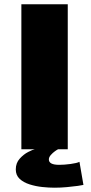

<svg xmlns="http://www.w3.org/2000/svg" viewBox="-20 -695 425 894"><path d="M79.5 0V-675H295.5V0ZM234 179Q208 179 177 175.8Q146 172.5 117.8 163.5Q89.5 154.5 71.5 137.8Q53.5 121 53.5 94Q53.5 64 71.8 43.8Q90 23.5 111.5 12.5Q133 1.5 142 0H250.5Q246 2 235.8 9.2Q225.5 16.5 216.5 26.8Q207.5 37 207.5 47.5Q207.5 72.5 255.5 72.5Q279.5 72.5 309 68.5Q338.5 64.5 350 58.5L368.5 166Q363.5 167.5 342.5 170.5Q321.5 173.5 292.2 176.2Q263 179 234 179Z"/></svg>

Font: Anybody ExtraExpanded ExtraBold
Style: Regular
Weight: 800
Width: 8
Designer: Tyler Finck
Foundry: Etcetera Type Company
Version: Version 1.010; ttfautohint (v1.8.3) -l 8 -r 50 -G 200 -x 14 